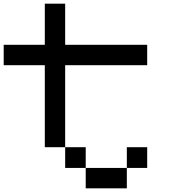

<svg xmlns="http://www.w3.org/2000/svg" viewBox="-20 -1020 929 1040"><path d="M444.3 0Q444.3 -27.3 444.3 -110.4Q500 -110.4 667 -110.4Q667 -83 667 0Q611.3 0 444.3 0ZM333 -110.4Q333 -138.7 333 -222.7Q360.4 -222.7 444.3 -222.7Q444.3 -194.3 444.3 -110.4Q417 -110.4 333 -110.4ZM667 -110.4Q667 -138.7 667 -222.7Q694.3 -222.7 777.3 -222.7Q777.3 -194.3 777.3 -110.4Q750 -110.4 667 -110.4ZM222.7 -222.7Q222.7 -333 222.7 -667Q167 -667 0 -667Q0 -694.3 0 -777.3Q55.7 -777.3 222.7 -777.3Q222.7 -833 222.7 -1000Q250 -1000 333 -1000Q333 -944.3 333 -777.3Q444.3 -777.3 777.3 -777.3Q777.3 -750 777.3 -667Q666 -667 333 -667Q333 -555.7 333 -222.7Q305.7 -222.7 222.7 -222.7Z"/></svg>

Font: Ingsat TST_CRD
Style: Regular
Weight: 300
Designer: Tofik Waleny
Version: 1.0